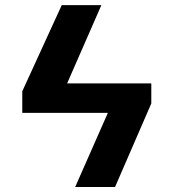

<svg xmlns="http://www.w3.org/2000/svg" viewBox="-20 -748 693 768"><path d="M510.7 -414.5V-296.5H146.1V-414.5ZM385.5 -727.5 196.9 -296.5H69.1V-382.8L227 -727.5ZM585.2 -334.2 440.2 0H280.7L463.5 -414.5H585.2Z"/></svg>

Font: GitLab Sans
Style: Regular
Weight: 400
Designer: Rasmus Andersson
Foundry: Modifications by GitLab B.V., manufactured by rsms
Version: Version 4.000;git-c8fb6b7